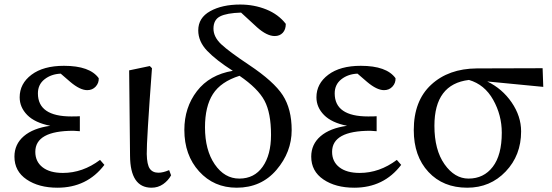

<svg xmlns="http://www.w3.org/2000/svg" viewBox="-20 -830 2483 863"><path d="M429.7 -111.3 449.2 -88.9Q371.1 13.7 238.3 13.7Q154.3 13.7 99.6 -23.4Q44.9 -60.5 44.9 -126Q44.9 -181.6 86.9 -217.8Q128.9 -253.9 206.1 -264.6Q136.7 -278.3 102.5 -313Q68.4 -347.7 68.4 -392.6Q68.4 -454.1 121.6 -494.1Q174.8 -534.2 267.6 -534.2Q383.8 -534.2 423.8 -478.5Q424.8 -457 410.2 -440.9Q395.5 -424.8 372.1 -424.8Q339.8 -424.8 295.9 -461.9L252.9 -499Q210 -497.1 180.2 -473.6Q150.4 -450.2 150.4 -410.2Q150.4 -306.6 300.8 -306.6Q329.1 -306.6 338.9 -307.6V-240.2Q313.5 -242.2 310.5 -242.2Q138.7 -242.2 138.7 -147.5Q138.7 -103.5 171.4 -78.1Q204.1 -52.7 262.7 -52.7Q351.6 -52.7 429.7 -111.3Z M661.1 13.7Q565.4 13.7 564.5 -129.9L560.5 -513.7L653.3 -533.2L663.1 -523.4Q638.7 -196.3 639.6 -137.7Q640.6 -89.8 653.3 -71.8Q666 -53.7 692.4 -53.7Q712.9 -53.7 740.2 -65.4L749 -42Q736.3 -18.6 713.4 -2.4Q690.4 13.7 661.1 13.7Z M1055.7 -27.3Q1123 -27.3 1160.6 -80.6Q1198.2 -133.8 1198.2 -223.6Q1198.2 -322.3 1168.9 -377.4Q1139.6 -432.6 1056.6 -489.3Q972.7 -462.9 937 -407.2Q901.4 -351.6 901.4 -257.8Q901.4 -155.3 945.3 -91.3Q989.3 -27.3 1055.7 -27.3ZM1135.7 -707 1063.5 -773.4Q999 -771.5 969.2 -756.3Q939.5 -741.2 939.5 -701.2Q939.5 -664.1 974.1 -631.3Q1008.8 -598.6 1099.6 -538.1Q1210.9 -463.9 1251 -401.9Q1291 -339.8 1291 -245.1Q1291 -146.5 1222.7 -66.4Q1154.3 13.7 1043.9 13.7Q941.4 13.7 875 -59.6Q808.6 -132.8 808.6 -246.1Q808.6 -346.7 865.2 -420.4Q921.9 -494.1 1026.4 -511.7Q951.2 -559.6 911.1 -601.6Q871.1 -643.6 871.1 -693.4Q871.1 -750 924.8 -779.8Q978.5 -809.6 1059.6 -809.6Q1122.1 -809.6 1176.8 -787.6Q1231.4 -765.6 1264.6 -722.7Q1264.6 -697.3 1251 -682.6Q1237.3 -668 1214.8 -668Q1179.7 -668 1135.7 -707Z M1763.7 -111.3 1783.2 -88.9Q1705.1 13.7 1572.3 13.7Q1488.3 13.7 1433.6 -23.4Q1378.9 -60.5 1378.9 -126Q1378.9 -181.6 1420.9 -217.8Q1462.9 -253.9 1540 -264.6Q1470.7 -278.3 1436.5 -313Q1402.3 -347.7 1402.3 -392.6Q1402.3 -454.1 1455.6 -494.1Q1508.8 -534.2 1601.6 -534.2Q1717.8 -534.2 1757.8 -478.5Q1758.8 -457 1744.1 -440.9Q1729.5 -424.8 1706.1 -424.8Q1673.8 -424.8 1629.9 -461.9L1586.9 -499Q1543.9 -497.1 1514.2 -473.6Q1484.4 -450.2 1484.4 -410.2Q1484.4 -306.6 1634.8 -306.6Q1663.1 -306.6 1672.9 -307.6V-240.2Q1647.5 -242.2 1644.5 -242.2Q1472.7 -242.2 1472.7 -147.5Q1472.7 -103.5 1505.4 -78.1Q1538.1 -52.7 1596.7 -52.7Q1685.5 -52.7 1763.7 -111.3Z M2085.9 -27.3Q2154.3 -27.3 2194.8 -80.1Q2235.4 -132.8 2235.4 -233.4Q2235.4 -312.5 2196.8 -381.3Q2158.2 -450.2 2087.9 -470.7Q1932.6 -452.1 1932.6 -264.6Q1932.6 -156.2 1978 -91.8Q2023.4 -27.3 2085.9 -27.3ZM2421.9 -439.5 2169.9 -463.9Q2237.3 -431.6 2279.8 -369.6Q2322.3 -307.6 2322.3 -239.3Q2322.3 -131.8 2252.9 -59.1Q2183.6 13.7 2080.1 13.7Q1971.7 13.7 1905.8 -57.1Q1839.8 -127.9 1839.8 -245.1Q1839.8 -377 1918 -449.2Q1996.1 -521.5 2123 -522.5L2418.9 -523.4Z"/></svg>

Font: GenYoMin TW TTF Medium
Style: Regular
Weight: 500
Version: Version 1.300